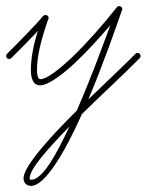

<svg xmlns="http://www.w3.org/2000/svg" viewBox="-30 -294 480 628"><path d="M-7 -118C-11 -114 -11 -108 -7 -104C-3 -100 3 -100 7 -104L24 -121C36 -133 54 -151 72 -170C79 -177 87 -185 94 -193C88 -175 84 -158 80 -142C74 -113 71 -88 71 -67C71 -51 73 -39 77 -31C82 -20 90 -15 102 -15C125 -15 167 -43 217 -90C253 -124 292 -166 331 -212C305 -141 266 -35 224 61C223 63 222 66 221 68C212 77 203 86 194 95C114 176 47 255 47 289C47 296 49 302 53 306C57 311 63 314 72 314C116 314 180 209 238 79C306 12 376 -52 409 -86L427 -104C431 -108 431 -114 427 -118C423 -122 417 -122 413 -118L395 -100C367 -72 315 -23 259 31C308 -85 350 -206 369 -261C370 -261 370 -262 370 -263C370 -264 370 -265 370 -265C370 -266 370 -266 370 -266C370 -267 370 -267 369 -267C369 -268 369 -268 369 -268C369 -269 369 -269 369 -269C368 -270 368 -270 367 -271L366 -272C366 -272 365 -273 364 -273H363C363 -274 362 -274 361 -274C360 -274 359 -274 359 -274H358C358 -274 357 -274 357 -273C356 -273 356 -273 356 -273C355 -273 355 -273 355 -273C354 -272 354 -272 353 -271L352 -270C303 -208 250 -149 204 -105C160 -64 122 -35 102 -35C99 -35 96 -37 95 -40C92 -46 91 -55 91 -67C91 -86 94 -110 100 -138C106 -165 116 -197 128 -232C129 -232 129 -233 129 -233V-234C129 -234 129 -235 129 -236V-237C129 -237 129 -238 128 -238C128 -239 128 -239 128 -239C128 -240 128 -240 128 -240C127 -241 127 -241 127 -241C126 -242 126 -242 126 -242V-243C125 -243 125 -243 125 -243L122 -244C122 -245 121 -245 121 -245C120 -245 120 -245 120 -245C119 -245 119 -245 118 -245C118 -245 118 -245 117 -245C117 -245 117 -245 116 -244H115H114C114 -243 113 -243 113 -243C112 -243 112 -242 112 -242H111C96 -223 76 -203 58 -184C39 -164 22 -147 10 -135ZM68 293C67 292 67 290 67 289C67 258 128 191 197 120C153 215 108 294 72 294C70 294 69 294 68 293Z"/></svg>

Font: Mistral SingleLine OTF-SVG Regular
Style: Regular
Weight: 300
Designer: François Chastanet, Élisa Garzelli, Anais Alves, Morgane Autin
Foundry: institut supérieur des arts et du design Toulouse / isdaT
Version: Version 1.000;hotconv 1.0.117;makeotfexe 2.5.65602 DEVELOPME